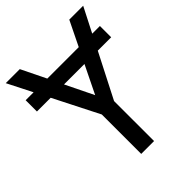

<svg xmlns="http://www.w3.org/2000/svg" viewBox="-202 -827 940 940"><g transform="rotate(-45 268.0 -357.0)"><path d="M197.3 -507.8H338.9L268.1 -362.8ZM470.7 -585.9 536.1 -713.9H439.9L377.4 -585.9H159.7L97.2 -713.9H0L64.9 -585.9H9.8V-507.8H105L224.1 -272.9V0H313V-276.9L431.2 -507.8H523.9V-585.9Z"/></g></svg>

Font: Avrile Sans
Style: Regular
Weight: 400
Designer: Monotype Design Team, Google (font), Stefan Peev (BGR Cyrillic), Cristiano Sobral (main changes)
Foundry: The Avrile Sans Project Authors
Version: Version 3.110